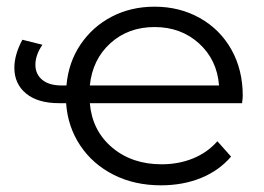

<svg xmlns="http://www.w3.org/2000/svg" viewBox="-20 -550 792 575"><path d="M705 -241H249Q256 -159 315.5 -108.5Q375 -58 464 -58Q515 -58 558 -75.5Q601 -93 631 -127L672 -81Q636 -39 582 -17Q528 5 462 5Q383 5 320.5 -26.5Q258 -58 220.5 -114Q183 -170 178 -241H157Q93 -241 58 -270Q23 -299 23 -347Q23 -386 47 -431L107 -416Q86 -385 86 -356Q86 -328 106.5 -311Q127 -294 165 -294H179Q185 -363 221 -416.5Q257 -470 314.5 -500Q372 -530 443 -530Q518 -530 578.5 -496Q639 -462 673 -401.5Q707 -341 707 -263Q707 -257 705 -241ZM249 -294H636Q630 -371 576 -420Q522 -469 443 -469Q364 -469 310.5 -420.5Q257 -372 249 -294Z"/></svg>

Font: CMG Sans
Style: Regular
Weight: 400
Designer: Julieta Ulanovsky
Foundry: Julieta Ulanovsky
Version: Version 7.200